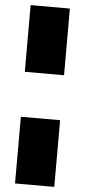

<svg xmlns="http://www.w3.org/2000/svg" viewBox="-62 -776 444 1004"><g transform="rotate(5 160.0 -274.0)"><path d="M57 -392V-742H263V-392ZM57 194V-156H263V194Z"/></g></svg>

Font: MOST Montserrat Black
Style: Regular
Weight: 900
Designer: Julieta Ulanovsky
Foundry: Julieta Ulanovsky
Version: Version 8.000;March 11, 2024;FontCreator 15.0.0.2926 64-bit